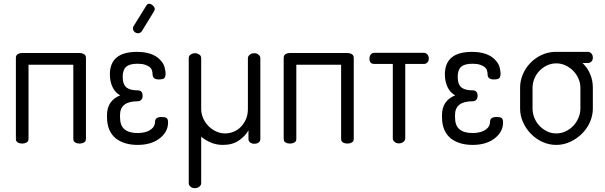

<svg xmlns="http://www.w3.org/2000/svg" viewBox="-20 -750 3161 1003"><path d="M398 -473Q409 -473 419 -467Q429 -461 429 -448V-25Q429 -11 418.5 -5.5Q408 0 396 0Q383 0 373 -5.5Q363 -11 363 -25V-412H129V-25Q129 -11 118.5 -5.5Q108 0 96 0Q83 0 73 -5.5Q63 -11 63 -25V-448Q63 -461 72.5 -467Q82 -473 93 -473Z M825 -139Q841 -139 849.5 -134Q858 -129 858 -110Q858 -65 820 -32Q775 7 699 7Q630 7 586 -26Q539 -64 539 -138V-149Q539 -224 608 -252Q585 -264 571 -289Q554 -320 554 -361Q554 -479 695 -479Q776 -479 815 -439Q835 -419 840 -398Q845 -377 845 -367Q845 -348 838 -341.5Q831 -335 809 -335Q777 -335 777 -363Q777 -372 774 -382Q771 -392 762 -399.5Q753 -407 737.5 -412Q722 -417 697 -417Q657 -417 639 -401Q621 -385 621 -349Q621 -308 642 -292Q661 -278 699 -278Q725 -278 725 -249Q725 -237 719 -230Q712 -221 699 -221Q607 -221 607 -149V-138Q607 -94 630 -75Q653 -55 699 -55Q744 -55 770 -75Q790 -90 790 -114Q790 -139 825 -139ZM721 -587Q719 -585 717 -582.5Q715 -580 713 -580Q705 -574 693.5 -577.5Q682 -581 677 -591Q672 -601 677 -612L744 -720Q746 -724 749 -727Q759 -733 769 -728Q779 -723 784 -715Q793 -704 784 -690Z M1308 -472Q1322 -472 1331 -464Q1340 -456 1340 -446V-23Q1340 -12 1331 -5.5Q1322 1 1308 1Q1296 1 1287 -5.5Q1278 -12 1278 -23V-69Q1262 -40 1228.5 -16.5Q1195 7 1144 7Q1112 7 1083.5 -4.5Q1055 -16 1031 -36V207Q1031 217 1021.5 225Q1012 233 998 233Q984 233 975 225Q966 217 966 207V-180V-202V-446Q966 -459 976.5 -465.5Q987 -472 999 -472Q1010 -472 1020.5 -465.5Q1031 -459 1031 -446V-202V-180Q1031 -156 1041 -133Q1051 -110 1068 -92.5Q1085 -75 1107.5 -64Q1130 -53 1156 -53Q1178 -53 1199.5 -61.5Q1221 -70 1237.5 -86.5Q1254 -103 1264.5 -126.5Q1275 -150 1275 -180V-446Q1275 -456 1284.5 -464Q1294 -472 1308 -472Z M1797 -473Q1808 -473 1818 -467Q1828 -461 1828 -448V-25Q1828 -11 1817.5 -5.5Q1807 0 1795 0Q1782 0 1772 -5.5Q1762 -11 1762 -25V-412H1528V-25Q1528 -11 1517.5 -5.5Q1507 0 1495 0Q1482 0 1472 -5.5Q1462 -11 1462 -25V-448Q1462 -461 1471.5 -467Q1481 -473 1492 -473Z M2195 -474Q2205 -474 2212.5 -465.5Q2220 -457 2220 -444Q2220 -431 2212.5 -423.5Q2205 -416 2195 -416H2097V-27Q2097 -17 2087.5 -9Q2078 -1 2064 -1Q2050 -1 2041 -9Q2032 -17 2032 -27V-416H1935Q1910 -416 1910 -444Q1910 -457 1917 -465.5Q1924 -474 1935 -474H2195Z M2575 -139Q2591 -139 2599.5 -134Q2608 -129 2608 -110Q2608 -65 2570 -32Q2525 7 2449 7Q2380 7 2336 -26Q2289 -64 2289 -138V-149Q2289 -224 2358 -252Q2335 -264 2321 -289Q2304 -320 2304 -361Q2304 -479 2445 -479Q2526 -479 2565 -439Q2585 -419 2590 -398Q2595 -377 2595 -367Q2595 -348 2588 -341.5Q2581 -335 2559 -335Q2527 -335 2527 -363Q2527 -372 2524 -382Q2521 -392 2512 -399.5Q2503 -407 2487.5 -412Q2472 -417 2447 -417Q2407 -417 2389 -401Q2371 -385 2371 -349Q2371 -308 2392 -292Q2411 -278 2449 -278Q2475 -278 2475 -249Q2475 -237 2469 -230Q2462 -221 2449 -221Q2357 -221 2357 -149V-138Q2357 -94 2380 -75Q2403 -55 2449 -55Q2494 -55 2520 -75Q2540 -90 2540 -114Q2540 -139 2575 -139Z M3023 -421Q3049 -396 3063 -363Q3077 -330 3077 -292V-183Q3077 -146 3061.5 -111.5Q3046 -77 3019.5 -51Q2993 -25 2958.5 -9Q2924 7 2886 7Q2848 7 2814 -8.5Q2780 -24 2754 -50.5Q2728 -77 2712.5 -111Q2697 -145 2697 -183V-292Q2697 -328 2711 -361Q2725 -394 2749 -419.5Q2773 -445 2805.5 -461Q2838 -477 2875 -479H2879H3052Q3062 -479 3069.5 -470.5Q3077 -462 3077 -449Q3077 -436 3069.5 -428.5Q3062 -421 3052 -421ZM3012 -292Q3012 -316 3002 -339Q2992 -362 2975 -379.5Q2958 -397 2935 -408Q2912 -419 2886 -419Q2860 -419 2837 -408Q2814 -397 2797.5 -379.5Q2781 -362 2771.5 -339Q2762 -316 2762 -292V-183Q2762 -158 2771.5 -134.5Q2781 -111 2798 -93Q2815 -75 2837.5 -64Q2860 -53 2886 -53Q2912 -53 2935 -64Q2958 -75 2975 -93Q2992 -111 3002 -134.5Q3012 -158 3012 -183Z"/></svg>

Font: AkaAcidDosis
Style: Regular
Weight: 400
Designer: Edgar Tolentino, Pablo Impallari, Igino Marini, Aka-Acid
Foundry: Edgar Tolentino, Pablo Impallari, Igino Marini, Cyberella
Version: Version 1.007